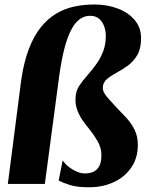

<svg xmlns="http://www.w3.org/2000/svg" viewBox="-20 -798 644 833"><path d="M72 -450.5Q83.5 -529 105 -585.2Q126.5 -641.5 156.5 -679Q186.5 -716.5 223.2 -738.5Q260 -760.5 302 -769.5Q344 -778.5 389.5 -778.5Q444.5 -778.5 490.5 -761.2Q536.5 -744 564.2 -711.2Q592 -678.5 592 -632Q592 -587 575.5 -559Q559 -531 534.5 -513.2Q510 -495.5 485.2 -482.2Q460.5 -469 443.5 -454.5Q426.5 -440 426 -417.5Q426 -405 433.5 -392.5Q441 -380 454.8 -365.2Q468.5 -350.5 487 -330Q506.5 -310 527.8 -287.2Q549 -264.5 563.5 -235.8Q578 -207 578 -169.5Q578 -113 550 -71.8Q522 -30.5 474 -8Q426 14.5 365 14.5Q313.5 14.5 282.8 4.5Q252 -5.5 234.5 -14.5L252 -102.5Q259.5 -89.5 276 -76Q292.5 -62.5 312.5 -53.8Q332.5 -45 350 -45.5Q367.5 -45.5 383.8 -52.2Q400 -59 410 -76.2Q420 -93.5 420 -125.5Q420 -157 403.2 -185.8Q386.5 -214.5 368.5 -236.5Q354 -253.5 339.8 -273.8Q325.5 -294 316.2 -317.8Q307 -341.5 307.5 -367.5Q308 -402 323.5 -425.5Q339 -449 361.5 -474Q382.5 -497.5 400 -522.8Q417.5 -548 428.2 -577Q439 -606 439 -641.5Q439 -665 431.5 -685Q424 -705 409.2 -717.2Q394.5 -729.5 371 -729.5Q344 -729.5 322.2 -712Q300.5 -694.5 283.8 -658.2Q267 -622 254.2 -565.8Q241.5 -509.5 232 -431.5L174.5 0H14Z"/></svg>

Font: Merriweather 60pt Black
Style: Italic
Weight: 900
Italic angle: -7.8°
Version: Version 2.101